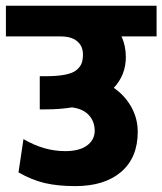

<svg xmlns="http://www.w3.org/2000/svg" viewBox="-35 -651 560 662"><path d="M224.6 -9.3H224.1Q164.6 -9.3 119.6 -19.8Q74.7 -30.3 28.8 -56.6L45.9 -171.4Q116.7 -129.9 189.5 -129.9Q238.8 -129.9 265.1 -149.4Q291.5 -168.9 291.5 -200.2Q291.5 -231.4 272 -253.4Q252.4 -275.4 213.4 -280.8Q171.4 -273.9 124 -273.9H102.1V-388.2H121.6Q203.1 -388.2 228.5 -409.2Q241.7 -420.4 246.3 -432.6Q251 -444.8 251 -463.4Q251 -491.7 231.4 -508.5Q211.9 -525.4 173.8 -525.4H-14.6V-631.3H504.9V-525.4H383.8Q398.9 -493.7 398.9 -454.1Q398.9 -392.6 357.4 -348.1Q396 -321.3 418 -281.7Q439.9 -242.2 439.9 -196.3Q439.9 -107.4 382.6 -58.3Q325.2 -9.3 224.6 -9.3Z"/></svg>

Font: Yantramanav Black
Style: Regular
Weight: 900
Version: Version 1.001;PS 1.0;hotconv 1.0.72;makeotf.lib2.5.5900; ttf